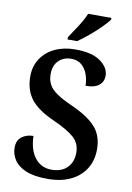

<svg xmlns="http://www.w3.org/2000/svg" viewBox="-101 -993 731 1065"><g transform="rotate(10 264.5 -460.5)"><path d="M244 10Q167 10 121 -9.5Q75 -29 54.5 -61Q34 -93 34 -129Q34 -171 61 -191Q88 -211 126 -211Q128 -133 163 -88.5Q198 -44 256 -44Q313 -44 344.5 -76Q376 -108 376 -160Q376 -214 338.5 -246.5Q301 -279 223 -314Q130 -355 90.5 -406Q51 -457 51 -534Q51 -592 80 -635Q109 -678 158.5 -701Q208 -724 271 -724Q367 -724 414.5 -689Q462 -654 462 -609Q462 -575 437 -555Q412 -535 362 -535Q362 -566 351.5 -597Q341 -628 318.5 -648.5Q296 -669 259 -669Q215 -669 187.5 -641.5Q160 -614 160 -566Q160 -533 173 -508Q186 -483 218.5 -460.5Q251 -438 310 -412Q401 -371 443.5 -323Q486 -275 486 -199Q486 -135 456 -88Q426 -41 372 -15.5Q318 10 244 10ZM219 -784Q240 -815 266.5 -856Q293 -897 307 -931H438V-921Q426 -904 397.5 -875.5Q369 -847 335 -818.5Q301 -790 273 -771H219Z"/></g></svg>

Font: Noto Serif SemiCondensed SemiBold
Style: Regular
Weight: 600
Width: 4
Designer: Monotype Design Team
Foundry: Monotype Imaging Inc.
Version: Version 2.013; ttfautohint (v1.8.4.7-5d5b)